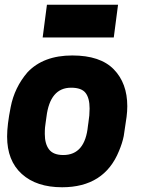

<svg xmlns="http://www.w3.org/2000/svg" viewBox="-20 -777 596 810"><path d="M460 -619H160L178 -757H478ZM247 -123Q339 -123 351 -246L353 -260Q358 -290 358 -319Q358 -363 341 -385Q324 -407 280 -407Q191 -407 176 -284Q174 -269 172.5 -259Q171 -249 170 -239.5Q169 -230 169 -212Q169 -170 187 -146.5Q205 -123 247 -123ZM242 13Q134 13 72 -43Q10 -99 10 -201Q10 -250 25 -325Q41 -408 96 -472Q163 -543 285 -543Q403 -543 460 -484.5Q517 -426 517 -329Q517 -307 514 -284L502 -203Q496 -173 482 -140Q420 13 242 13Z"/></svg>

Font: Tanohe Sans
Style: Bold Italic
Weight: 700
Designer: Village Type and Design LLC & Cristiano Sobral
Foundry: Cooper Hewitt Smithsonian Design Museum
Version: Version 1.00;September 29, 2021;FontCreator 13.0.0.2655 64-b